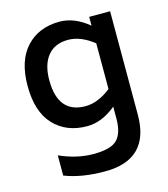

<svg xmlns="http://www.w3.org/2000/svg" viewBox="-120 -666 883 1010"><g transform="rotate(-15 321.5 -160.5)"><path d="M456 -556H570V8Q570 251 327 251Q199 251 108 215V105Q202 147 292 147Q389 147 422.5 111Q456 75 456 -2V-67Q379 -3 298 -3Q185 -3 117 -75.5Q49 -148 49 -288Q49 -426 117 -499Q185 -572 298 -572Q379 -572 456 -508ZM317 -107Q385 -107 456 -163V-412Q385 -468 317 -468Q244 -468 205.5 -420.5Q167 -373 167 -288Q167 -107 317 -107Z"/></g></svg>

Font: Biryani DemiBold
Style: Regular
Weight: 600
Designer: Dan Reynolds and Mathieu Réguer
Foundry: Dan Reynolds and Mathieu Réguer
Version: Version 1.003;PS 001.003;hotconv 1.0.70;makeotf.lib2.5.58329